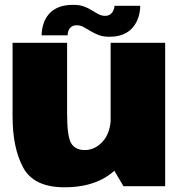

<svg xmlns="http://www.w3.org/2000/svg" viewBox="-20 -770 752 794"><path d="M490.5 0H663V-593H437.5V-90ZM257.5 -593H32V-288.5Q32 -158 76 -76.8Q120 4.5 246.5 4.5Q393.5 4.5 471 -82Q548.5 -168.5 548.5 -251.5L438.5 -290Q438.5 -223.5 406.2 -186.5Q374 -149.5 330.5 -149.5Q291.5 -149.5 274.5 -177.2Q257.5 -205 257.5 -300.5ZM432 -618Q466 -618 489 -627.8Q512 -637.5 526 -653Q540 -668.5 547.5 -685.8Q555 -703 557.5 -719.2Q560 -735.5 560 -746H453.5Q453.5 -738.5 449.5 -728.5Q445.5 -718.5 437 -711.5Q428.5 -704.5 415 -704.5Q400.5 -704.5 387.5 -711.2Q374.5 -718 360 -727.2Q345.5 -736.5 327.2 -743.2Q309 -750 283.5 -750Q248 -750 224 -740.5Q200 -731 185.8 -715.8Q171.5 -700.5 164.2 -683.2Q157 -666 154.5 -650.2Q152 -634.5 152 -624H259.5Q259.5 -631.5 262.5 -641.2Q265.5 -651 273.8 -658.2Q282 -665.5 298 -665.5Q312.5 -665.5 325.8 -658.2Q339 -651 354 -641.8Q369 -632.5 387.8 -625.2Q406.5 -618 432 -618Z"/></svg>

Font: Anybody UltraCondensed Thin Black
Style: Regular
Weight: 900
Version: Version 1.111